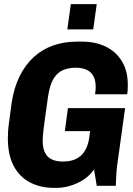

<svg xmlns="http://www.w3.org/2000/svg" viewBox="-20 -897 640 927"><path d="M240 10Q175 10 124.5 -16.5Q74 -43 46 -96Q18 -149 18 -229Q18 -244 19 -262.5Q20 -281 24.5 -312.5Q29 -344 36 -399Q47 -473 74.5 -528.5Q102 -584 143 -621.5Q184 -659 237 -677.5Q290 -696 350 -696H377Q442 -696 491.5 -671.5Q541 -647 569 -600.5Q597 -554 597 -488Q597 -477 596.5 -465.5Q596 -454 594 -442H439Q442 -458 442 -478Q442 -508 431.5 -528.5Q421 -549 399.5 -559.5Q378 -570 344 -570Q311 -570 284 -558.5Q257 -547 238.5 -517Q220 -487 212 -431Q204 -373 198.5 -335Q193 -297 190.5 -274.5Q188 -252 187 -239Q186 -226 186 -217Q186 -181 198 -158.5Q210 -136 232 -126.5Q254 -117 284 -117Q307 -117 327.5 -122.5Q348 -128 365 -141Q382 -154 394 -176.5Q406 -199 411 -233L415 -264H293L308 -375H584L551 -137Q544 -93 542 -62.5Q540 -32 539 0H447L434 -79Q405 -37 354.5 -13.5Q304 10 254 10ZM305 -755 322 -877H447L430 -755Z"/></svg>

Font: Chivo Mono
Style: Bold Italic
Weight: 700
Italic angle: -8.05°
Monospace: yes
Version: Version 1.008